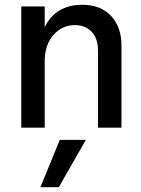

<svg xmlns="http://www.w3.org/2000/svg" viewBox="-20 -534 591 803"><path d="M488 0H390V-320Q390 -373 363.5 -401Q337 -429 293 -429Q241 -429 204 -388.5Q167 -348 167 -275V0H69V-507H167V-420Q212 -514 325 -514Q400 -514 444 -468Q488 -422 488 -343ZM226 249H149L230 51H339Z"/></svg>

Font: Hind Madurai Medium
Style: Regular
Weight: 500
Designer: Jyotish Sonowal
Foundry: Indian Type Foundry
Version: Version 1.001;PS 1.0;hotconv 1.0.86;makeotf.lib2.5.63406; tt